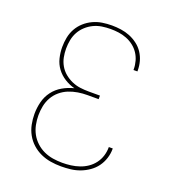

<svg xmlns="http://www.w3.org/2000/svg" viewBox="-136 -849 872 962"><g transform="rotate(20 300.0 -367.5)"><path d="M297 8Q269 8 241.5 3.5Q214 -1 188.5 -12.5Q163 -24 142 -43Q121 -62 107.5 -86.5Q94 -111 88.5 -138.5Q83 -166 83 -194Q83 -226 91 -258Q99 -290 118.5 -316Q138 -342 166.5 -358.5Q195 -375 227 -383Q199 -390 173.5 -406Q148 -422 130.5 -445.5Q113 -469 106 -498Q99 -527 99 -556Q99 -582 104 -607.5Q109 -633 121.5 -655.5Q134 -678 153.5 -695.5Q173 -713 196.5 -724Q220 -735 245.5 -739Q271 -743 297 -743Q321 -743 345.5 -739.5Q370 -736 392.5 -727Q415 -718 435 -703Q455 -688 468.5 -667.5Q482 -647 488.5 -623.5Q495 -600 495 -575V-570H474V-575Q474 -596 468 -617.5Q462 -639 450 -657Q438 -675 420.5 -688.5Q403 -702 382.5 -710Q362 -718 340.5 -721Q319 -724 297 -724Q274 -724 251 -720.5Q228 -717 207 -707Q186 -697 168.5 -681Q151 -665 140 -645Q129 -625 124.5 -602Q120 -579 120 -556Q120 -532 124.5 -509.5Q129 -487 140.5 -467Q152 -447 170 -432Q188 -417 209.5 -407.5Q231 -398 254 -395Q277 -392 300 -392H360V-373H300Q275 -373 250 -369Q225 -365 201.5 -355.5Q178 -346 158.5 -329.5Q139 -313 126.5 -291Q114 -269 109 -244Q104 -219 104 -194Q104 -169 109 -144Q114 -119 126 -97Q138 -75 157 -57.5Q176 -40 199 -29.5Q222 -19 247 -15Q272 -11 297 -11Q320 -11 343 -14Q366 -17 388 -24.5Q410 -32 429 -45Q448 -58 462 -76.5Q476 -95 483 -117.5Q490 -140 490 -163V-165H511V-163Q511 -137 503 -112Q495 -87 480 -66.5Q465 -46 443.5 -31Q422 -16 398 -7Q374 2 348.5 5Q323 8 297 8Z"/></g></svg>

Font: Iosevka Aile Thin
Style: Regular
Weight: 100
Designer: Belleve Invis
Foundry: Belleve Invis
Version: Version 31.1.0; ttfautohint (v1.8.4)